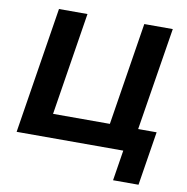

<svg xmlns="http://www.w3.org/2000/svg" viewBox="-93 -795 1030 1055"><g transform="rotate(10 422.5 -267.5)"><path d="M607 170 634 0H39L151 -705H310L219 -132H536L627 -705H786L694 -131H797L749 170Z"/></g></svg>

Font: Nunito Sans 10pt ExtraBold
Style: Italic
Weight: 800
Italic angle: -9°
Designer: Vernon Adams
Foundry: Vernon Adams
Version: Version 3.101;gftools[0.9.27]